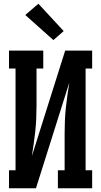

<svg xmlns="http://www.w3.org/2000/svg" viewBox="-20 -1005 540 1025"><path d="M28 0V-96H63V-639H28V-735H211V-639H175V-441Q175 -407 173.5 -373Q172 -339 168.5 -305Q165 -271 160 -237.5Q155 -204 150 -171L328 -735H472V-639H437V-96H472V0H289V-96H325V-294Q325 -328 326.5 -362Q328 -396 331.5 -430Q335 -464 340 -497.5Q345 -531 350 -564L172 0ZM265 -791 115 -925 185 -985 320 -839Z"/></svg>

Font: Iosevka Gothic
Style: Bold
Weight: 700
Monospace: yes
Designer: Belleve Invis
Foundry: Belleve Invis
Version: Version 15.5.1; ttfautohint (v1.8.4)